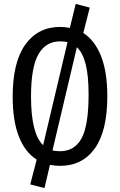

<svg xmlns="http://www.w3.org/2000/svg" viewBox="-20 -838 615 984"><path d="M530 -344Q530 -167 466 -77.5Q402 12 288 12Q264 12 236 7L208 126L135 107L168 -20Q109 -57 77 -137.5Q45 -218 45 -343Q45 -520 110 -610Q175 -700 288 -700Q311 -700 338 -695L368 -818L440 -799L407 -669Q466 -631 498 -550Q530 -469 530 -344ZM139 -343Q139 -153 201 -94L326 -622Q310 -626 288 -626Q215 -626 177 -560Q139 -494 139 -343ZM374 -596 249 -67Q266 -63 288 -63Q362 -63 398 -129Q434 -195 434 -353Q434 -451 419 -509.5Q404 -568 374 -596Z"/></svg>

Font: Fira Sans Extra Condensed
Style: Regular
Weight: 400
Width: 1
Designer: Carrois Corporate & Edenspiekermann AG
Foundry: Carrois Corporate GbR & Edenspiekermann AG
Version: Version 4.203